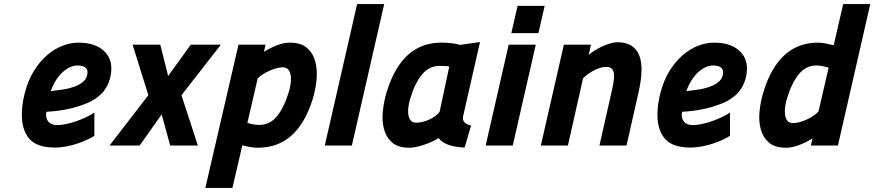

<svg xmlns="http://www.w3.org/2000/svg" viewBox="-20 -720 4326 950"><path d="M447 -48Q435 -40 414 -30Q393 -20 367 -11Q341 -2 311 4Q281 10 251 10Q163 10 125.5 -33Q88 -76 88 -152Q88 -203 102 -257Q118 -321 147 -368Q176 -415 212.5 -446.5Q249 -478 289 -493.5Q329 -509 368 -509Q445 -509 488 -473.5Q531 -438 531 -381Q531 -365 527.5 -346Q524 -327 516.5 -308.5Q509 -290 496 -272.5Q483 -255 465 -241Q438 -220 403.5 -206.5Q369 -193 334 -184.5Q299 -176 266.5 -172Q234 -168 210 -167Q207 -155 208.5 -143.5Q210 -132 216 -122.5Q222 -113 234 -107Q246 -101 264 -101Q283 -101 308.5 -106.5Q334 -112 359.5 -121Q385 -130 408 -141Q431 -152 447 -163ZM363 -396Q346 -396 327.5 -388Q309 -380 291 -364Q273 -348 257.5 -324Q242 -300 231 -269Q259 -272 291 -277Q323 -282 350 -292Q377 -302 395 -319Q413 -336 413 -363Q413 -378 400.5 -387Q388 -396 363 -396Z M773 -499 812 -344 924 -499H1073L878 -249L959 0H822L780 -154L671 0H522L714 -249L636 -499Z M1160 -499H1294L1286 -464Q1317 -483 1350.5 -496Q1384 -509 1414 -509Q1470 -509 1500 -482Q1530 -455 1540.5 -414Q1551 -373 1546 -323.5Q1541 -274 1527 -229Q1452 11 1256 11Q1238 11 1218 7.5Q1198 4 1179 -1L1130 210H996ZM1379 -387Q1365 -387 1348.5 -382.5Q1332 -378 1314.5 -370.5Q1297 -363 1281.5 -353Q1266 -343 1255 -332L1204 -112Q1219 -107 1234.5 -104.5Q1250 -102 1264 -102Q1315 -102 1350 -144.5Q1385 -187 1408 -262Q1414 -280 1417.5 -302Q1421 -324 1419 -343Q1417 -362 1407.5 -374.5Q1398 -387 1379 -387Z M1747 -700H1881L1721 0H1587Z M2271 -143Q2268 -124 2279.5 -113.5Q2291 -103 2311 -99L2279 10Q2228 8 2196 -4.5Q2164 -17 2150 -37Q2139 -30 2122 -21.5Q2105 -13 2085 -6Q2065 1 2044 6Q2023 11 2005 11Q1949 11 1919.5 -15.5Q1890 -42 1879.5 -83Q1869 -124 1874.5 -173Q1880 -222 1894 -267Q1969 -509 2163 -509Q2192 -509 2216 -506Q2240 -503 2256 -498L2355 -512ZM2040 -113Q2069 -113 2102 -127.5Q2135 -142 2155 -166L2203 -391Q2194 -393 2179 -393.5Q2164 -394 2155 -394Q2104 -394 2069 -352.5Q2034 -311 2011 -236Q2005 -218 2001.5 -196.5Q1998 -175 2000 -156.5Q2002 -138 2011 -125.5Q2020 -113 2040 -113Z M2497 -499H2631L2517 0H2383ZM2541 -691H2675L2644 -556H2510Z M2656 0 2770 -499H2904L2893 -448Q2902 -457 2919 -468Q2936 -479 2956 -488.5Q2976 -498 2996.5 -504.5Q3017 -511 3035 -511Q3078 -511 3105 -493.5Q3132 -476 3144 -443Q3156 -410 3154 -364Q3152 -318 3139 -261L3080 0H2946L3005 -261Q3011 -286 3015 -309Q3019 -332 3018 -350Q3017 -368 3008.5 -378.5Q3000 -389 2979 -389Q2954 -389 2923.5 -374Q2893 -359 2865 -333L2790 0Z M3592 -48Q3580 -40 3559 -30Q3538 -20 3512 -11Q3486 -2 3456 4Q3426 10 3396 10Q3308 10 3270.5 -33Q3233 -76 3233 -152Q3233 -203 3247 -257Q3263 -321 3292 -368Q3321 -415 3357.5 -446.5Q3394 -478 3434 -493.5Q3474 -509 3513 -509Q3590 -509 3633 -473.5Q3676 -438 3676 -381Q3676 -365 3672.5 -346Q3669 -327 3661.5 -308.5Q3654 -290 3641 -272.5Q3628 -255 3610 -241Q3583 -220 3548.5 -206.5Q3514 -193 3479 -184.5Q3444 -176 3411.5 -172Q3379 -168 3355 -167Q3352 -155 3353.5 -143.5Q3355 -132 3361 -122.5Q3367 -113 3379 -107Q3391 -101 3409 -101Q3428 -101 3453.5 -106.5Q3479 -112 3504.5 -121Q3530 -130 3553 -141Q3576 -152 3592 -163ZM3508 -396Q3491 -396 3472.5 -388Q3454 -380 3436 -364Q3418 -348 3402.5 -324Q3387 -300 3376 -269Q3404 -272 3436 -277Q3468 -282 3495 -292Q3522 -302 3540 -319Q3558 -336 3558 -363Q3558 -378 3545.5 -387Q3533 -396 3508 -396Z M4126 0H3992L4000 -35Q3968 -15 3933.5 -2Q3899 11 3869 11Q3813 11 3783.5 -15.5Q3754 -42 3743.5 -83Q3733 -124 3738.5 -173Q3744 -222 3758 -267Q3833 -509 4027 -509Q4045 -509 4065 -505Q4085 -501 4105 -496L4152 -700H4286ZM3904 -111Q3918 -111 3935.5 -115.5Q3953 -120 3970.5 -128Q3988 -136 4004 -146.5Q4020 -157 4030 -169L4080 -385Q4064 -390 4048.5 -393Q4033 -396 4019 -396Q3968 -396 3933 -353.5Q3898 -311 3875 -236Q3869 -218 3865.5 -196Q3862 -174 3864 -155Q3866 -136 3875 -123.5Q3884 -111 3904 -111Z"/></svg>

Font: Panefresco 999wt
Style: Italic
Weight: 900
Version: Version 1.001